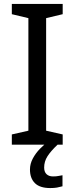

<svg xmlns="http://www.w3.org/2000/svg" viewBox="-20 -734 379 974"><path d="M298 0H40V-52L124 -71V-642L40 -662V-714H298V-662L214 -642V-71L298 -52ZM204 116Q204 138 216 149.5Q228 161 249 161Q266 161 277.5 158.5Q289 156 297 155V211Q283 215 269 217.5Q255 220 235 220Q182 220 157 195Q132 170 132 126Q132 97 146.5 70Q161 43 182.5 21Q204 -1 224 -15L272 0Q238 32 221 58.5Q204 85 204 116Z"/></svg>

Font: Noto Sans Hanifi Rohingya
Style: Regular
Weight: 400
Designer: Monotype Design Team and DaltonMaag
Foundry: Google LLC
Version: Version 2.101